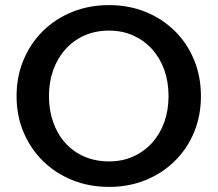

<svg xmlns="http://www.w3.org/2000/svg" viewBox="-20 -720 854 753"><path d="M408 13Q330 13 264 -13.5Q198 -40 149 -88Q100 -136 72.5 -201Q45 -266 45 -343Q45 -420 72.5 -485.5Q100 -551 149 -599Q198 -647 264 -673.5Q330 -700 408 -700Q485 -700 550.5 -673.5Q616 -647 665 -599Q714 -551 741 -485.5Q768 -420 768 -343Q768 -266 741 -201Q714 -136 665 -88Q616 -40 550.5 -13.5Q485 13 408 13ZM408 -87Q460 -87 503 -106.5Q546 -126 577 -160.5Q608 -195 624.5 -241.5Q641 -288 641 -343Q641 -399 624.5 -445.5Q608 -492 577 -526.5Q546 -561 503 -580.5Q460 -600 408 -600Q354 -600 310.5 -580.5Q267 -561 236 -526Q205 -491 188.5 -444.5Q172 -398 172 -343Q172 -288 188.5 -241Q205 -194 236 -159.5Q267 -125 310.5 -106Q354 -87 408 -87Z"/></svg>

Font: BioRhyme ExtraBold SemiBold
Style: Regular
Weight: 600
Version: Version 1.600;gftools[0.9.33]